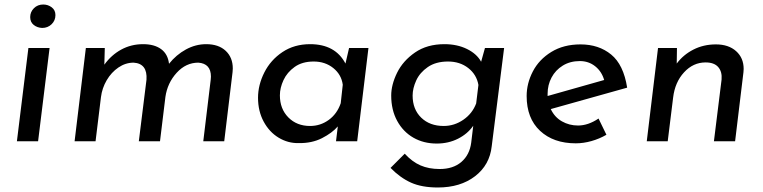

<svg xmlns="http://www.w3.org/2000/svg" viewBox="-20 -627 3388 852"><path d="M200 -414 149 0H55L106 -414ZM172 -607Q193 -607 209.5 -594.5Q226 -582 226 -560Q226 -536 209 -519.5Q192 -503 167 -503Q145 -504 129.5 -516.5Q114 -529 114 -551Q114 -574 130.5 -590.5Q147 -607 172 -607Z M1013 -323Q1013 -313 1012 -307L975 0H882L915 -273L916 -287Q916 -345 860 -349Q805 -349 764 -304Q723 -259 714 -197L690 0H596L630 -273Q635 -345 573 -349Q537 -349 505.5 -327.5Q474 -306 453.5 -271Q433 -236 428 -196L404 0H311L361 -414H445L443 -340Q474 -383 518 -407Q562 -431 615 -431Q665 -431 695 -409Q725 -387 730 -344Q762 -384 805 -407.5Q848 -431 895 -431Q950 -431 981.5 -401.5Q1013 -372 1013 -323Z M1615 -414 1565 0H1471L1479 -66Q1454 -37 1409 -14Q1364 9 1305 8Q1258 9 1216.5 -16Q1175 -41 1150 -87.5Q1125 -134 1125 -193Q1125 -250 1153 -305.5Q1181 -361 1233.5 -396Q1286 -431 1356 -431Q1468 -431 1513 -345L1529 -414ZM1501 -251Q1495 -296 1459 -325Q1423 -354 1372 -354Q1321 -354 1287.5 -330Q1254 -306 1238 -271.5Q1222 -237 1222 -204Q1222 -144 1259.5 -106Q1297 -68 1356 -68Q1402 -68 1439 -95Q1476 -122 1492 -169Z M2217 -414 2162 22Q2153 105 2088 155Q2023 205 1923 205Q1852 205 1804 183.5Q1756 162 1713 118L1776 55Q1809 91 1846 107Q1883 123 1931 123Q1991 123 2027.5 91.5Q2064 60 2071 6L2080 -69Q2055 -33 2012.5 -11.5Q1970 10 1918 10Q1860 10 1814.5 -16Q1769 -42 1742.5 -90.5Q1716 -139 1716 -203Q1716 -251 1742 -304Q1768 -357 1821.5 -394Q1875 -431 1952 -431Q2009 -431 2052.5 -409.5Q2096 -388 2115 -353L2132 -414ZM2103 -250Q2095 -296 2058 -325Q2021 -354 1968 -354Q1914 -354 1878.5 -329.5Q1843 -305 1827 -270Q1811 -235 1811 -203Q1811 -142 1849 -105Q1887 -68 1949 -68Q1996 -68 2036 -95.5Q2076 -123 2093 -168Z M2636 -101 2671 -29Q2640 -11 2604.5 -1Q2569 9 2535 9Q2436 9 2376.5 -46.5Q2317 -102 2317 -201Q2317 -257 2344.5 -310Q2372 -363 2426.5 -396.5Q2481 -430 2556 -430Q2637 -430 2692 -385Q2747 -340 2763 -238L2424 -143Q2441 -107 2473.5 -88.5Q2506 -70 2545 -70Q2590 -70 2636 -101ZM2410 -211V-201L2661 -272Q2650 -310 2621 -333Q2592 -356 2553 -356Q2510 -356 2477.5 -336Q2445 -316 2427.5 -283Q2410 -250 2410 -211Z M3280 -321Q3280 -311 3279 -306L3242 0H3148L3182 -274Q3185 -309 3167 -329.5Q3149 -350 3111 -350Q3056 -350 3015.5 -306Q2975 -262 2967 -194L2943 0H2850L2900 -414H2984L2983 -345Q3012 -384 3057 -407Q3102 -430 3157 -430Q3213 -430 3246.5 -400Q3280 -370 3280 -321Z"/></svg>

Font: Josefin Sans
Style: Italic
Weight: 400
Italic angle: -7°
Designer: Santiago Orozco
Foundry: Typemade
Version: Version 2.000